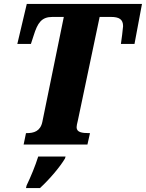

<svg xmlns="http://www.w3.org/2000/svg" viewBox="-20 -734 741 975"><path d="M100 0H424L437 -58H433C396 -58 369 -62 369 -88C369 -95 371 -104 376 -125L486 -648H543C585 -648 605 -636 605 -601C605 -593 596 -522 594 -511H663L701 -714H116L68 -511H137L151 -554C171 -618 191 -648 246 -648H304L195 -115C185 -67 151 -58 116 -58H112ZM115 208 112 221H183C233 175 285 113 310 71L313 61H174C159 109 137 162 115 208Z"/></svg>

Font: Noto Serif Condensed Black
Style: Italic
Weight: 900
Width: 3
Italic angle: -12°
Designer: Monotype Design Team
Foundry: Monotype Imaging Inc.
Version: Version 2.013